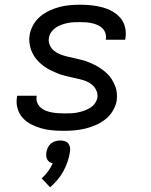

<svg xmlns="http://www.w3.org/2000/svg" viewBox="-20 -548 640 816"><path d="M253 8Q228 8 203.5 6Q179 4 156 -2.5Q133 -9 112.5 -19.5Q92 -30 76.5 -47Q61 -64 54.5 -87.5Q48 -111 52 -135L53 -141H136V-139Q133 -125 138 -112.5Q143 -100 152 -91.5Q161 -83 173.5 -78Q186 -73 199 -70.5Q212 -68 226 -67Q240 -66 253 -66Q267 -66 280.5 -66.5Q294 -67 307.5 -69.5Q321 -72 334.5 -76.5Q348 -81 361 -88.5Q374 -96 382.5 -107.5Q391 -119 394 -133Q396 -149 389.5 -163.5Q383 -178 371 -188Q359 -198 344.5 -203.5Q330 -209 314.5 -212.5Q299 -216 283.5 -219.5Q268 -223 252.5 -227Q237 -231 222.5 -237Q208 -243 194 -250Q180 -257 167.5 -266Q155 -275 144.5 -285.5Q134 -296 125.5 -309Q117 -322 112 -336.5Q107 -351 105 -367Q103 -383 106 -400Q110 -422 121.5 -442.5Q133 -463 151 -478Q169 -493 190.5 -503Q212 -513 233.5 -518.5Q255 -524 277 -526Q299 -528 320 -528Q345 -528 368.5 -525.5Q392 -523 414.5 -517Q437 -511 457 -500Q477 -489 491.5 -472Q506 -455 511.5 -432Q517 -409 513 -385L512 -379H429L430 -382Q432 -395 428 -407Q424 -419 415.5 -427.5Q407 -436 396 -441Q385 -446 372.5 -449Q360 -452 347 -453Q334 -454 321 -454Q308 -454 295 -453.5Q282 -453 269 -450.5Q256 -448 243 -443.5Q230 -439 218.5 -431.5Q207 -424 198.5 -412.5Q190 -401 188 -388Q185 -371 191.5 -356.5Q198 -342 209.5 -332.5Q221 -323 236 -317Q251 -311 266.5 -307.5Q282 -304 297.5 -300.5Q313 -297 328.5 -293Q344 -289 358.5 -283Q373 -277 386.5 -270Q400 -263 412.5 -254Q425 -245 436 -234.5Q447 -224 455 -211Q463 -198 469 -183.5Q475 -169 476.5 -153Q478 -137 476 -120Q472 -98 459.5 -77Q447 -56 428 -41Q409 -26 387 -16.5Q365 -7 342.5 -1.5Q320 4 297.5 6Q275 8 253 8ZM193 248 157 210Q172 197 184 180.5Q196 164 204 147Q197 145 190.5 140.5Q184 136 180.5 129.5Q177 123 176.5 115Q176 107 177 99Q179 89 183.5 79Q188 69 196.5 62Q205 55 215.5 52Q226 49 236 49Q246 49 255.5 52Q265 55 270.5 62Q276 69 277.5 79Q279 89 277 99Q274 119 267 139.5Q260 160 249.5 179.5Q239 199 224.5 216Q210 233 193 248Z"/></svg>

Font: Iosevka Aile
Style: Italic
Weight: 400
Italic angle: -9°
Designer: Belleve Invis
Foundry: Belleve Invis
Version: Version 28.0.1; ttfautohint (v1.8.4)